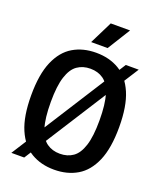

<svg xmlns="http://www.w3.org/2000/svg" viewBox="-170 -1055 986 1172"><g transform="rotate(20 323.0 -469.0)"><path d="M127 2H43.5L516.5 -741H600.5ZM322.5 9.5Q237 9.5 173 -28.5Q109 -66.5 73 -150Q37 -233.5 37 -370Q37 -506.5 73 -590Q109 -673.5 173 -711.5Q237 -749.5 322.5 -749.5Q408 -749.5 472.2 -711.5Q536.5 -673.5 572.5 -590Q608.5 -506.5 608.5 -370Q608.5 -233.5 572.5 -150Q536.5 -66.5 472.2 -28.5Q408 9.5 322.5 9.5ZM322.5 -94Q372 -94 407.5 -119Q443 -144 462.2 -203.8Q481.5 -263.5 481.5 -367Q481.5 -473.5 462.2 -534.5Q443 -595.5 407.5 -620.8Q372 -646 322.5 -646Q273.5 -646 237.8 -621Q202 -596 182.8 -536.2Q163.5 -476.5 163.5 -373Q163.5 -266.5 182.8 -205.5Q202 -144.5 237.8 -119.2Q273.5 -94 322.5 -94ZM270 -800 343.5 -948H469L377 -800Z"/></g></svg>

Font: Encode Sans SC Condensed SemiBold
Style: Regular
Weight: 600
Width: 3
Designer: Multiple Designers
Foundry: Impallari Type
Version: Version 3.002